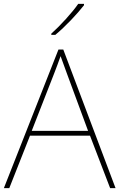

<svg xmlns="http://www.w3.org/2000/svg" viewBox="-20 -1065 617 992"><path d="M414 -1038V-1045H384C355 -1002 290 -931 245 -891V-885H266C319 -929 379 -993 414 -1038ZM549 -93H577L307 -809H282L0 -93H28L135 -364H445ZM325 -687 435 -389H144L260 -686C270 -713 283 -745 293 -775C306 -738 317 -710 325 -687Z"/></svg>

Font: Noto Sans Telugu UI Thin
Style: Regular
Weight: 100
Designer: Jelle Bosma - Monotype Design Team
Foundry: Monotype Imaging Inc.
Version: Version 2.005